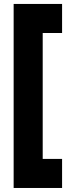

<svg xmlns="http://www.w3.org/2000/svg" viewBox="-20 -850 382 968"><path d="M293 -830.1V-683.6H195.3V-48.8H293V97.7H48.8V-830.1Z"/></svg>

Font: Audex
Style: Regular
Weight: 400
Designer: GGBotNet
Foundry: GGBotNet
Version: 1.00